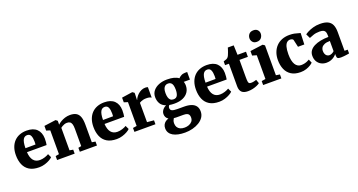

<svg xmlns="http://www.w3.org/2000/svg" viewBox="-53 -1699 5321 2851"><g transform="rotate(-20 2607.5 -273.5)"><path d="M295 11Q200 11 141.2 -25.5Q82.5 -62 55.2 -126.5Q28 -191 28 -275Q28 -344.5 47.5 -398.5Q67 -452.5 102.8 -489.8Q138.5 -527 188.8 -546.5Q239 -566 300.5 -566Q406 -566 460.5 -512.8Q515 -459.5 517 -364.5Q517 -330.5 514.8 -305.8Q512.5 -281 508.5 -262.5H198.5Q201 -219 211.2 -186.2Q221.5 -153.5 239.5 -131.2Q257.5 -109 283 -98Q308.5 -87 341.5 -87Q380.5 -87 420.5 -100.2Q460.5 -113.5 482.5 -128L509.5 -70Q494.5 -53.5 461.8 -34.8Q429 -16 385.5 -2.5Q342 11 295 11ZM197.5 -325.5 356.5 -326.5Q357 -337.5 357.8 -348.2Q358.5 -359 358.5 -370Q358.5 -430 342.8 -465Q327 -500 286 -500Q267.5 -500 251.8 -492.2Q236 -484.5 224 -465.8Q212 -447 205 -413Q198 -379 197.5 -325.5Z M634.5 -72.5V-448L575.5 -466.5V-540.5L756.5 -565H761L787.5 -544V-507.5L786.5 -483Q807.5 -503 838.2 -521.5Q869 -540 906.5 -551.8Q944 -563.5 985.5 -563.5Q1043.5 -563.5 1080.8 -542.8Q1118 -522 1135.8 -475.2Q1153.5 -428.5 1153.5 -351V-72L1209 -62.5V0H938V-62.5L986 -72V-346.5Q986 -392 977.5 -419Q969 -446 951 -457.8Q933 -469.5 904 -469.5Q882.5 -469.5 863.2 -462.8Q844 -456 828.2 -446.5Q812.5 -437 801.5 -428V-72.5L856.5 -62.5V0H579V-62.5Z M1520.5 11Q1425.5 11 1366.8 -25.5Q1308 -62 1280.8 -126.5Q1253.5 -191 1253.5 -275Q1253.5 -344.5 1273 -398.5Q1292.5 -452.5 1328.2 -489.8Q1364 -527 1414.2 -546.5Q1464.5 -566 1526 -566Q1631.5 -566 1686 -512.8Q1740.5 -459.5 1742.5 -364.5Q1742.5 -330.5 1740.2 -305.8Q1738 -281 1734 -262.5H1424Q1426.5 -219 1436.8 -186.2Q1447 -153.5 1465 -131.2Q1483 -109 1508.5 -98Q1534 -87 1567 -87Q1606 -87 1646 -100.2Q1686 -113.5 1708 -128L1735 -70Q1720 -53.5 1687.2 -34.8Q1654.5 -16 1611 -2.5Q1567.5 11 1520.5 11ZM1423 -325.5 1582 -326.5Q1582.5 -337.5 1583.2 -348.2Q1584 -359 1584 -370Q1584 -430 1568.2 -465Q1552.5 -500 1511.5 -500Q1493 -500 1477.2 -492.2Q1461.5 -484.5 1449.5 -465.8Q1437.5 -447 1430.5 -413Q1423.5 -379 1423 -325.5Z M1801 0V-62L1862 -71.5V-448L1802.5 -466.5V-540.5L1969 -565H1973.5L2002 -544V-520L1998.5 -432.5H2002Q2006.5 -447.5 2020.8 -469.2Q2035 -491 2058 -512.5Q2081 -534 2111 -548.2Q2141 -562.5 2176.5 -562.5Q2190 -562.5 2200 -560.2Q2210 -558 2216 -555.5V-390Q2204.5 -399 2185.8 -404Q2167 -409 2135 -409Q2109 -409 2087.8 -404Q2066.5 -399 2051 -392Q2035.5 -385 2025.5 -378L2026 -72L2133 -62V0Z M2507.5 267.5Q2447.5 267.5 2399.8 257.2Q2352 247 2318 227Q2284 207 2265.8 176.8Q2247.5 146.5 2247.5 106.5Q2247.5 75 2259.8 51Q2272 27 2294 10.5Q2316 -6 2343.5 -14Q2318.5 -29 2307.2 -51.2Q2296 -73.5 2296 -101Q2296 -123 2306 -143.8Q2316 -164.5 2334.2 -182Q2352.5 -199.5 2377.5 -210.5Q2316.5 -233 2291.2 -277.5Q2266 -322 2266 -379Q2266 -438 2300.5 -479.8Q2335 -521.5 2392.5 -543.8Q2450 -566 2519 -566Q2583 -566 2628 -554Q2673 -542 2701.5 -519Q2713.5 -535 2742.2 -551.5Q2771 -568 2806 -568H2841V-447.5H2743.5Q2747 -439.5 2749 -430Q2751 -420.5 2752.5 -410.2Q2754 -400 2754 -389Q2754.5 -329.5 2725.2 -285Q2696 -240.5 2640.5 -215.8Q2585 -191 2504.5 -191Q2482 -191 2461.5 -192.8Q2441 -194.5 2423.5 -198Q2414.5 -188.5 2410.5 -178.8Q2406.5 -169 2406.5 -156Q2406.5 -126 2431.5 -113.2Q2456.5 -100.5 2517.5 -100.5H2621Q2689.5 -100.5 2736 -84Q2782.5 -67.5 2806.2 -34Q2830 -0.5 2830 50.5Q2830 101.5 2803 141.8Q2776 182 2730 210Q2684 238 2626.2 252.8Q2568.5 267.5 2507.5 267.5ZM2526 195.5Q2560.5 195.5 2592.2 183.8Q2624 172 2644.5 148Q2665 124 2665 86.5Q2665 59.5 2655.8 43Q2646.5 26.5 2626 18.8Q2605.5 11 2570.5 11H2463Q2452 11 2441.2 10Q2430.5 9 2421 7.5Q2412 20.5 2404.8 39Q2397.5 57.5 2397.5 83Q2397.5 117.5 2412 142.8Q2426.5 168 2454.8 181.8Q2483 195.5 2526 195.5ZM2514 -255.5Q2557.5 -255.5 2575 -289Q2592.5 -322.5 2592.5 -380Q2592.5 -422.5 2584.2 -450Q2576 -477.5 2558.5 -491Q2541 -504.5 2514.5 -504.5Q2486.5 -504.5 2468 -490.5Q2449.5 -476.5 2440.2 -449.8Q2431 -423 2431 -384Q2431 -343.5 2439.5 -314.5Q2448 -285.5 2466.2 -270.5Q2484.5 -255.5 2514 -255.5Z M3140.5 11Q3045.5 11 2986.8 -25.5Q2928 -62 2900.8 -126.5Q2873.5 -191 2873.5 -275Q2873.5 -344.5 2893 -398.5Q2912.5 -452.5 2948.2 -489.8Q2984 -527 3034.2 -546.5Q3084.5 -566 3146 -566Q3251.5 -566 3306 -512.8Q3360.5 -459.5 3362.5 -364.5Q3362.5 -330.5 3360.2 -305.8Q3358 -281 3354 -262.5H3044Q3046.5 -219 3056.8 -186.2Q3067 -153.5 3085 -131.2Q3103 -109 3128.5 -98Q3154 -87 3187 -87Q3226 -87 3266 -100.2Q3306 -113.5 3328 -128L3355 -70Q3340 -53.5 3307.2 -34.8Q3274.5 -16 3231 -2.5Q3187.5 11 3140.5 11ZM3043 -325.5 3202 -326.5Q3202.5 -337.5 3203.2 -348.2Q3204 -359 3204 -370Q3204 -430 3188.2 -465Q3172.5 -500 3131.5 -500Q3113 -500 3097.2 -492.2Q3081.5 -484.5 3069.5 -465.8Q3057.5 -447 3050.5 -413Q3043.5 -379 3043 -325.5Z M3594 9.5Q3528 9.5 3496.8 -21Q3465.5 -51.5 3465.5 -115V-471H3404.5V-530Q3417 -535 3429.2 -538.8Q3441.5 -542.5 3451.8 -546.5Q3462 -550.5 3469 -557Q3476.5 -564 3481.8 -571.2Q3487 -578.5 3491.5 -588Q3496 -597.5 3500.5 -609.5Q3506 -622 3511.5 -637.5Q3517 -653 3522.5 -669.8Q3528 -686.5 3532.5 -703H3625.5L3631 -552H3765V-471H3632.5V-201.5Q3632.5 -151 3636.2 -127.5Q3640 -104 3650.8 -98Q3661.5 -92 3682 -92Q3704 -92 3726.2 -97Q3748.5 -102 3764 -107.5L3785 -47.5Q3767.5 -33.5 3737.8 -20.5Q3708 -7.5 3671 1Q3634 9.5 3594 9.5Z M3835 0V-62.5L3897.5 -72.5V-448L3830.5 -467.5V-538.5L4029.5 -565H4033L4062.5 -544V-72L4123 -62.5V0ZM3966.5 -634.5Q3925 -634.5 3903 -660.5Q3881 -686.5 3881 -718Q3881 -757.5 3905 -785.5Q3929 -813.5 3976 -813.5H3977Q4019 -813.5 4041 -788.8Q4063 -764 4063 -732.5Q4063 -693 4038.8 -663.8Q4014.5 -634.5 3967.5 -634.5Z M4426.5 11Q4336 11 4278.8 -25.8Q4221.5 -62.5 4194.2 -126.2Q4167 -190 4167 -271.5Q4167 -339 4187.5 -393.2Q4208 -447.5 4245.5 -486.2Q4283 -525 4335.5 -545.5Q4388 -566 4452 -566Q4498.5 -566 4530.2 -559.5Q4562 -553 4584.2 -545.5Q4606.5 -538 4622.5 -535.5L4615.5 -357H4515.5L4489.5 -471.5Q4487.5 -481 4479.2 -486.8Q4471 -492.5 4460.5 -495Q4450 -497.5 4441 -497.5Q4412.5 -497.5 4390.5 -479.2Q4368.5 -461 4356 -418.2Q4343.5 -375.5 4343 -301Q4343 -247 4351.5 -206.5Q4360 -166 4376.2 -139.2Q4392.5 -112.5 4415.8 -98.8Q4439 -85 4466.5 -85Q4496.5 -85 4520.8 -90.5Q4545 -96 4565.2 -104.8Q4585.5 -113.5 4601 -123L4625.5 -66.5Q4613.5 -52.5 4585.2 -34.5Q4557 -16.5 4516.2 -2.8Q4475.5 11 4426.5 11Z M4835.5 11Q4790 11 4752 -8.8Q4714 -28.5 4691.5 -66.2Q4669 -104 4669 -157.5Q4669 -203.5 4693.2 -237.5Q4717.5 -271.5 4761.2 -294Q4805 -316.5 4863.2 -328Q4921.5 -339.5 4989.5 -340V-363Q4989.5 -396.5 4982 -417.8Q4974.5 -439 4953.2 -449.5Q4932 -460 4891.5 -460Q4835 -460 4792.8 -445Q4750.5 -430 4726.5 -419.5L4693.5 -488Q4706.5 -499 4741 -517.2Q4775.5 -535.5 4825.8 -550.2Q4876 -565 4936.5 -565Q5014.5 -565 5059.8 -542.2Q5105 -519.5 5124.8 -474.5Q5144.5 -429.5 5144.5 -361.5V-65L5194.5 -64V-4.5Q5183 -2 5160 1.5Q5137 5 5110.2 7.8Q5083.5 10.5 5062 10.5Q5023.5 10.5 5010.5 -0.5Q4997.5 -11.5 4997.5 -43V-67.5Q4985.5 -51 4962.8 -32.5Q4940 -14 4908 -1.5Q4876 11 4835.5 11ZM4914 -79.5Q4932 -79.5 4953.5 -89.8Q4975 -100 4989.5 -115V-276Q4935.5 -276 4902.5 -261.8Q4869.5 -247.5 4855 -224.5Q4840.5 -201.5 4840.5 -174.5Q4840.5 -144.5 4849.5 -123.5Q4858.5 -102.5 4875 -91Q4891.5 -79.5 4914 -79.5Z"/></g></svg>

Font: Merriweather 28pt Black
Style: Regular
Weight: 900
Version: Version 2.100